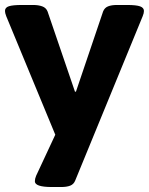

<svg xmlns="http://www.w3.org/2000/svg" viewBox="-27 -545 598 771"><path d="M181 206Q113 206 113 183Q113 173 118 161L195 -4L-2 -480Q-7 -493 -7 -501Q-7 -515 9 -520Q25 -525 60 -525H107Q127 -525 142.5 -519.5Q158 -514 164 -499L274 -177H278L387 -499Q393 -514 407 -519.5Q421 -525 442 -525H484Q520 -525 535.5 -519.5Q551 -514 551 -501Q551 -492 546 -480L275 180Q269 195 255 200.5Q241 206 219 206Z"/></svg>

Font: Asap Semi Expanded ExtraBold
Style: Regular
Weight: 800
Width: 6
Designer: Pablo Cosgaya
Foundry: Omnibus-Type
Version: Version 3.001; ttfautohint (v1.8.4.7-5d5b)